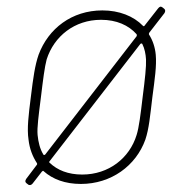

<svg xmlns="http://www.w3.org/2000/svg" viewBox="-20 -540 533 572"><path d="M444 -377C442 -399 435 -420 424 -437C423 -439 424 -441 425 -443L470 -501C473 -506 473 -511 469 -514L464 -518C459 -522 455 -520 451 -515L411 -464C410 -462 408 -461 406 -463C378 -492 335 -509 285 -509C194 -509 124 -455 95 -377C84 -345 79 -309 72 -252C65 -197 60 -157 65 -124C68 -97 77 -74 90 -54C91 -52 91 -50 89 -48L58 -7C55 -2 54 2 59 6L63 9C67 13 73 12 77 7L105 -29C107 -31 109 -32 110 -30C137 -6 174 8 221 8C311 8 385 -46 413 -124C424 -157 427 -193 434 -251C441 -304 447 -344 444 -377ZM92 -138C90 -159 95 -196 102 -251C108 -301 113 -341 119 -363C141 -432 202 -481 281 -481C327 -481 363 -465 387 -438C388 -436 388 -434 387 -432L115 -80C113 -78 110 -77 109 -80C99 -96 94 -117 92 -138ZM387 -138C366 -69 304 -20 225 -20C183 -20 151 -33 128 -55C126 -56 126 -58 128 -60L398 -409C400 -411 403 -411 404 -409C411 -395 414 -379 415 -363C416 -342 412 -305 405 -251C399 -200 394 -160 387 -138Z"/></svg>

Font: Barlow Thin
Style: Italic
Weight: 250
Italic angle: -7°
Designer: Jeremy Tribby
Foundry: Tribby Type
Version: Version 1.422;hotconv 1.0.109;makeotfexe 2.5.65596